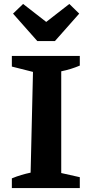

<svg xmlns="http://www.w3.org/2000/svg" viewBox="-20 -952 452 972"><path d="M40 0V-49Q64 -59 87.5 -66Q111 -73 135 -78L147 -588L40 -615V-669H384V-620Q363 -611 339 -603.5Q315 -596 290 -591V-76L384 -55V0ZM169 -744 46 -883 97 -932 214 -841 331 -932 381 -883 258 -744Z"/></svg>

Font: Piazzolla Thin ExtraBold
Style: Regular
Weight: 800
Version: Version 2.005